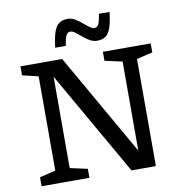

<svg xmlns="http://www.w3.org/2000/svg" viewBox="-97 -1023 1067 1115"><g transform="rotate(-10 436.0 -465.5)"><path d="M152 -75.5V-631.5L58 -654V-707H304L647 -106.5V-631.5L544 -654V-707H826V-654L732 -631.5V0H588L237 -614V-75.5L340 -53V0H58V-53ZM622.5 -928.5Q615 -865 602.5 -832.2Q590 -799.5 570.5 -787.8Q551 -776 522.5 -776Q500.5 -776 480 -788Q459.5 -800 441 -815.8Q422.5 -831.5 406.8 -843.5Q391 -855.5 378 -855.5Q363 -855.5 354.5 -841.5Q346 -827.5 338 -778.5H275.5Q283 -842 295.5 -874.8Q308 -907.5 327.8 -919.2Q347.5 -931 375.5 -931Q397.5 -931 418 -919Q438.5 -907 457 -891.2Q475.5 -875.5 491.5 -863.5Q507.5 -851.5 520 -851.5Q535 -851.5 543.5 -865.5Q552 -879.5 560 -928.5Z"/></g></svg>

Font: Newsreader 6pt
Style: Regular
Weight: 400
Designer: Hugues Gentile
Foundry: Production Type
Version: Version 1.003; ttfautohint (v1.8.3)